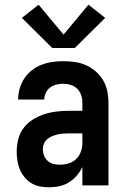

<svg xmlns="http://www.w3.org/2000/svg" viewBox="-20 -788 540 816"><path d="M189 8Q169 8 150 4.5Q131 1 114 -9Q97 -19 84.5 -34.5Q72 -50 64.5 -67.5Q57 -85 54 -104.5Q51 -124 51 -143Q51 -170 57.5 -196Q64 -222 79.5 -243Q95 -264 117.5 -278.5Q140 -293 165 -301.5Q190 -310 216.5 -313.5Q243 -317 269 -317H330V-351Q330 -368 325 -383.5Q320 -399 308.5 -410.5Q297 -422 281 -427Q265 -432 248 -432Q234 -432 219.5 -428.5Q205 -425 193 -416Q181 -407 174.5 -393Q168 -379 168 -365H57Q57 -388 63.5 -411Q70 -434 83 -454Q96 -474 115 -489Q134 -504 156 -512.5Q178 -521 201.5 -524.5Q225 -528 248 -528Q273 -528 298 -524.5Q323 -521 345.5 -511Q368 -501 387 -484.5Q406 -468 418.5 -446.5Q431 -425 436 -400.5Q441 -376 441 -351V0H330V-78Q325 -68 323.5 -65.5Q322 -63 319 -58.5Q316 -54 312.5 -49.5Q309 -45 305.5 -41Q302 -37 298 -33Q294 -29 290 -25.5Q286 -22 281.5 -19Q277 -16 272.5 -13Q268 -10 263 -7.5Q258 -5 253 -3Q248 -1 242.5 0.5Q237 2 232 3.5Q227 5 221.5 5.5Q216 6 210.5 6.5Q205 7 199.5 7.5Q194 8 189 8ZM234 -88Q253 -88 271.5 -93.5Q290 -99 303.5 -112Q317 -125 323.5 -143Q330 -161 330 -180V-221H269Q257 -221 245.5 -220Q234 -219 222.5 -216Q211 -213 200 -208.5Q189 -204 180 -196Q171 -188 166.5 -177Q162 -166 162 -154Q162 -140 167 -127Q172 -114 182.5 -104.5Q193 -95 206.5 -91.5Q220 -88 234 -88ZM202 -584 73 -712 144 -768 250 -641 356 -768 427 -712 298 -584Z"/></svg>

Font: Iosevka SS08 Regular
Style: Bold
Weight: 700
Monospace: yes
Designer: Belleve Invis
Foundry: Belleve Invis
Version: Version 16.3.4; ttfautohint (v1.8.4)